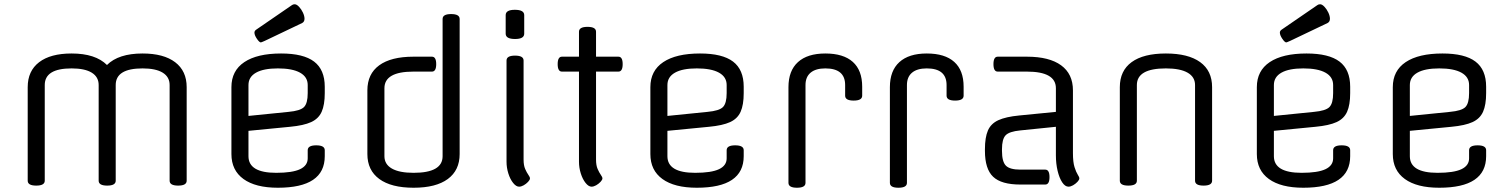

<svg xmlns="http://www.w3.org/2000/svg" viewBox="-20 -866 7094 901"><path d="M110 -18V-457Q110 -533 163.5 -574Q217 -615 316 -615Q428 -615 482 -561Q536 -615 649 -615Q748 -615 802 -574Q856 -533 856 -457V-18Q856 5 816 5Q776 5 776 -18V-467Q776 -505 743.5 -525Q711 -545 649 -545Q523 -545 523 -467V-18Q523 5 483 5Q443 5 443 -18V-467Q443 -505 410.5 -525Q378 -545 316 -545Q190 -545 190 -467V-18Q190 5 150 5Q110 5 110 -18Z M1504 -459V-429Q1504 -374 1489.5 -341.5Q1475 -309 1440 -293Q1405 -277 1341 -271L1146 -252V-133Q1146 -55 1276 -55Q1352 -55 1388 -72Q1424 -89 1424 -123V-161Q1424 -184 1464 -184Q1504 -184 1504 -161V-133Q1504 15 1284 15Q1179 15 1122.5 -26Q1066 -67 1066 -143V-457Q1066 -534 1126.5 -574.5Q1187 -615 1299 -615Q1404 -615 1454 -577Q1504 -539 1504 -459ZM1146 -467V-322L1334 -341Q1389 -346 1406.5 -363.5Q1424 -381 1424 -429V-467Q1424 -505 1388 -525Q1352 -545 1284 -545Q1217 -545 1181.5 -525Q1146 -505 1146 -467ZM1204 -667Q1197 -667 1185.5 -684Q1174 -701 1174 -713Q1174 -722 1184 -728L1350 -842Q1355 -846 1363 -846Q1372 -846 1383 -834.5Q1394 -823 1401.5 -807Q1409 -791 1409 -778Q1409 -764 1398 -758L1222 -674Q1212 -670 1209 -668.5Q1206 -667 1204 -667Z M2137 -777V-143Q2137 -67 2081.5 -26Q2026 15 1921 15Q1816 15 1760 -26Q1704 -67 1704 -143V-442Q1704 -519 1759.5 -559.5Q1815 -600 1920 -600H2007Q2027 -600 2027 -565Q2027 -530 2007 -530H1920Q1784 -530 1784 -452V-133Q1784 -95 1819 -75Q1854 -55 1921 -55Q2057 -55 2057 -133V-777Q2057 -800 2097 -800Q2137 -800 2137 -777Z M2437 -582V-117Q2437 -90 2444.5 -73Q2452 -56 2459.5 -45.5Q2467 -35 2467 -29Q2467 -22 2458 -12.5Q2449 -3 2437.5 3.5Q2426 10 2416 10Q2402 10 2388 -7.5Q2374 -25 2365.5 -52Q2357 -79 2357 -107V-582Q2357 -605 2397 -605Q2437 -605 2437 -582ZM2440 -708Q2440 -683 2397 -683Q2353 -683 2353 -708V-795Q2353 -820 2396 -820Q2440 -820 2440 -795Z M2777 -717V-600H2882Q2902 -600 2902 -565Q2902 -530 2882 -530H2777V-117Q2777 -90 2784.5 -73Q2792 -56 2799.5 -45.5Q2807 -35 2807 -29Q2807 -22 2798 -12.5Q2789 -3 2777.5 3.5Q2766 10 2756 10Q2742 10 2728 -7.5Q2714 -25 2705.5 -52Q2697 -79 2697 -107V-530H2617Q2597 -530 2597 -565Q2597 -600 2617 -600H2697V-717Q2697 -740 2737 -740Q2777 -740 2777 -717Z M3470 -459V-429Q3470 -374 3455.5 -341.5Q3441 -309 3406 -293Q3371 -277 3307 -271L3112 -252V-133Q3112 -55 3242 -55Q3318 -55 3354 -72Q3390 -89 3390 -123V-161Q3390 -184 3430 -184Q3470 -184 3470 -161V-133Q3470 15 3250 15Q3145 15 3088.5 -26Q3032 -67 3032 -143V-457Q3032 -534 3092.5 -574.5Q3153 -615 3265 -615Q3370 -615 3420 -577Q3470 -539 3470 -459ZM3112 -467V-322L3300 -341Q3355 -346 3372.5 -363.5Q3390 -381 3390 -429V-467Q3390 -505 3354 -525Q3318 -545 3250 -545Q3183 -545 3147.5 -525Q3112 -505 3112 -467Z M3946 -417V-467Q3946 -545 3853 -545Q3808 -545 3784 -525Q3760 -505 3760 -467V-8Q3760 15 3720 15Q3680 15 3680 -8V-457Q3680 -534 3724.5 -574.5Q3769 -615 3853 -615Q3938 -615 3982 -575.5Q4026 -536 4026 -459V-417Q4026 -394 3986 -394Q3946 -394 3946 -417Z M4422 -417V-467Q4422 -545 4329 -545Q4284 -545 4260 -525Q4236 -505 4236 -467V-8Q4236 15 4196 15Q4156 15 4156 -8V-457Q4156 -534 4200.5 -574.5Q4245 -615 4329 -615Q4414 -615 4458 -575.5Q4502 -536 4502 -459V-417Q4502 -394 4462 -394Q4422 -394 4422 -417Z M4885 0H4768Q4679 0 4640.5 -36.5Q4602 -73 4602 -158V-166Q4602 -221 4616 -253.5Q4630 -286 4665 -302Q4700 -318 4762 -324L4935 -341V-452Q4935 -530 4799 -530H4662Q4642 -530 4642 -565Q4642 -600 4662 -600H4799Q4904 -600 4959.5 -559.5Q5015 -519 5015 -442V-147Q5015 -105 5022.5 -81.5Q5030 -58 5037.5 -46.5Q5045 -35 5045 -29Q5045 -22 5036 -12.5Q5027 -3 5015.5 3.5Q5004 10 4994 10Q4978 10 4964.5 -10.5Q4951 -31 4943 -64.5Q4935 -98 4935 -137V-271L4768 -254Q4716 -249 4699 -231Q4682 -213 4682 -166V-158Q4682 -107 4700.5 -88.5Q4719 -70 4768 -70H4885Q4905 -70 4905 -35Q4905 0 4885 0Z M5668 -457V-18Q5668 5 5628 5Q5588 5 5588 -18V-467Q5588 -505 5553 -525Q5518 -545 5451 -545Q5315 -545 5315 -467V-18Q5315 5 5275 5Q5235 5 5235 -18V-457Q5235 -534 5290.5 -574.5Q5346 -615 5451 -615Q5556 -615 5612 -574.5Q5668 -534 5668 -457Z M6316 -459V-429Q6316 -374 6301.5 -341.5Q6287 -309 6252 -293Q6217 -277 6153 -271L5958 -252V-133Q5958 -55 6088 -55Q6164 -55 6200 -72Q6236 -89 6236 -123V-161Q6236 -184 6276 -184Q6316 -184 6316 -161V-133Q6316 15 6096 15Q5991 15 5934.5 -26Q5878 -67 5878 -143V-457Q5878 -534 5938.5 -574.5Q5999 -615 6111 -615Q6216 -615 6266 -577Q6316 -539 6316 -459ZM5958 -467V-322L6146 -341Q6201 -346 6218.5 -363.5Q6236 -381 6236 -429V-467Q6236 -505 6200 -525Q6164 -545 6096 -545Q6029 -545 5993.5 -525Q5958 -505 5958 -467ZM6016 -667Q6009 -667 5997.5 -684Q5986 -701 5986 -713Q5986 -722 5996 -728L6162 -842Q6167 -846 6175 -846Q6184 -846 6195 -834.5Q6206 -823 6213.5 -807Q6221 -791 6221 -778Q6221 -764 6210 -758L6034 -674Q6024 -670 6021 -668.5Q6018 -667 6016 -667Z M6954 -459V-429Q6954 -374 6939.5 -341.5Q6925 -309 6890 -293Q6855 -277 6791 -271L6596 -252V-133Q6596 -55 6726 -55Q6802 -55 6838 -72Q6874 -89 6874 -123V-161Q6874 -184 6914 -184Q6954 -184 6954 -161V-133Q6954 15 6734 15Q6629 15 6572.5 -26Q6516 -67 6516 -143V-457Q6516 -534 6576.5 -574.5Q6637 -615 6749 -615Q6854 -615 6904 -577Q6954 -539 6954 -459ZM6596 -467V-322L6784 -341Q6839 -346 6856.5 -363.5Q6874 -381 6874 -429V-467Q6874 -505 6838 -525Q6802 -545 6734 -545Q6667 -545 6631.5 -525Q6596 -505 6596 -467Z"/></svg>

Font: Offside
Style: Regular
Weight: 400
Designer: Eduardo Rodriguez Tunni
Foundry: Eduardo Rodriguez Tunni
Version: Version 1.002; ttfautohint (v1.8.4.7-5d5b);gftools[0.9.23]